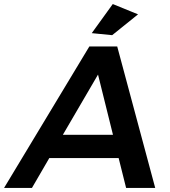

<svg xmlns="http://www.w3.org/2000/svg" viewBox="-74 -930 841 950"><path d="M481 -756 380 -766 484 -910 609 -859ZM694 0H550L513 -148H170L84 0H-54L368 -700H506ZM485 -263 411 -561 237 -263Z"/></svg>

Font: Argentum Sans Medium
Style: Italic
Weight: 500
Italic angle: -11°
Designer: Julieta Ulanovsky (font), Cristiano Sobral (main changes and remaster)
Foundry: Julieta Ulanovsky (font), Cristiano Sobral (main changes and remaster)
Version: Version 2.007;June 15, 2022;FontCreator 14.0.0.2814 64-bit; 